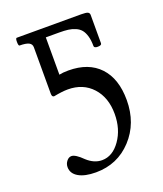

<svg xmlns="http://www.w3.org/2000/svg" viewBox="-127 -748 713 841"><g transform="rotate(-20 229.5 -327.5)"><path d="M175.8 8.8Q124 8.8 95 -8.3Q65.9 -25.4 65.9 -55.2Q65.9 -70.8 75.7 -83Q85.4 -95.2 98.1 -95.2Q116.7 -95.2 149.9 -62Q182.6 -32.2 219.2 -32.2Q268.6 -32.2 304.2 -82.8Q339.8 -133.3 339.8 -204.1Q339.8 -280.8 296.9 -327.9Q253.9 -375 183.1 -375Q157.2 -375 117.2 -367.2Q106.9 -367.2 106.9 -382.8V-599.1Q106.9 -614.3 93.5 -621.1Q80.1 -627.9 50.8 -627.9Q45.4 -627.9 45.2 -646Q44.9 -664.1 50.8 -664.1H351.1Q373.5 -664.1 381.3 -660.4Q389.2 -656.7 389.2 -647V-515.1Q389.2 -505.9 371.6 -505.6Q354 -505.4 354 -515.1Q354 -542 348.4 -561.3Q342.8 -580.6 333.3 -592.3Q323.7 -604 307.9 -610.8Q292 -617.7 274.7 -619.9Q257.3 -622.1 232.9 -622.1H170.9V-448.2Q188 -452.1 213.9 -452.1Q307.6 -452.1 358.9 -397.5Q410.2 -342.8 410.2 -243.2Q410.2 -135.3 343.3 -63.2Q276.4 8.8 175.8 8.8Z"/></g></svg>

Font: Junicode SmCond Light
Style: Regular
Weight: 300
Width: 4
Designer: Peter S. Baker
Version: Version 2.206